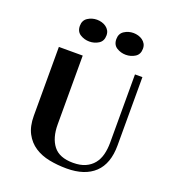

<svg xmlns="http://www.w3.org/2000/svg" viewBox="-145 -921 950 1044"><g transform="rotate(20 329.5 -398.5)"><path d="M576 -598V-203Q576 -97 519.5 -43.5Q463 10 358 10Q305 10 257 0.5Q209 -9 172.5 -33Q136 -57 114.5 -97.5Q93 -138 93 -199V-597H231V-199Q231 -121 266 -76Q301 -31 380 -31Q422 -31 451 -44Q480 -57 498.5 -80Q517 -103 525 -134.5Q533 -166 533 -203V-598ZM161 -744Q161 -776 185 -791.5Q209 -807 238 -807Q252 -807 266 -803Q280 -799 291 -791Q302 -783 308.5 -771.5Q315 -760 315 -744Q315 -711 291 -696Q267 -681 238 -681Q209 -681 185 -696Q161 -711 161 -744ZM372 -744Q372 -776 396 -791.5Q420 -807 449 -807Q463 -807 477 -803Q491 -799 502 -791Q513 -783 519.5 -771.5Q526 -760 526 -744Q526 -711 502 -696Q478 -681 449 -681Q420 -681 396 -696Q372 -711 372 -744Z"/></g></svg>

Font: Gamine
Style: Bold
Weight: 700
Designer: Tapiwanashe Sebastian Garikayi
Version: Version 1.000